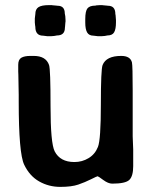

<svg xmlns="http://www.w3.org/2000/svg" viewBox="-20 -729 609 751"><path d="M171.9 -709H182.6L184.6 -708.5L201.2 -707Q203.1 -706.5 205.1 -706.5Q233.4 -706.5 233.4 -676.3Q235.4 -667.5 235.4 -665.5L236.3 -650.4V-644L235.8 -641.6L234.4 -624.5Q233.9 -622.6 233.9 -620.6Q233.9 -590.3 202.6 -590.3Q194.8 -588.4 192.4 -588.4L180.2 -587.4H165L148.9 -589.4Q118.2 -589.4 118.2 -624Q117.2 -628.9 117.2 -630.4L116.2 -641.1V-656.7L118.2 -673.8Q118.2 -692.9 130.4 -700.9Q142.6 -709 171.9 -709ZM313.5 -641.1V-654.3Q313.5 -686 322.3 -696.5Q331.1 -707 353 -707L356.9 -708L371.6 -709H379.9L382.3 -708.5L398.4 -707Q400.4 -706.5 402.3 -706.5Q431.2 -706.5 431.2 -674.3L431.6 -671.9L432.1 -669.9L433.6 -650.4V-641.6Q433.6 -615.2 426.5 -602.8Q419.4 -590.3 399.9 -590.3Q392.1 -588.4 390.1 -588.4L377.4 -587.4H362.8L346.2 -589.4Q328.1 -589.4 320.8 -602.1Q313.5 -614.7 313.5 -641.1ZM271 -95.2Q301.3 -95.2 326.4 -110.4Q351.6 -125.5 363 -154.1Q374.5 -182.6 374.5 -320.1Q374.5 -457.5 381.3 -474.6Q395.5 -510.3 454.1 -510.3Q489.7 -510.3 496.1 -484.9Q499 -472.7 499 -374V-195.8Q499 -195.3 500 -169.9L501 -144.5V-79.1Q501 -39.6 485.6 -25.1Q470.2 -10.7 418.9 -10.7Q403.3 -10.7 383.8 -25.1Q364.3 -39.6 361.8 -39.6Q359.4 -39.6 335.9 -27.8Q312.5 -16.1 286.4 -7.1Q260.3 2 215.6 2Q170.9 2 133.3 -19.3Q95.7 -40.5 74.5 -85Q53.2 -129.4 53.2 -331.5Q53.2 -344.7 53.2 -357.9L51.8 -436.5L51.3 -449.7V-475.6Q51.3 -496.1 63.5 -503.2Q75.7 -510.3 99.1 -510.3H111.8Q159.7 -510.3 171.9 -474.6Q177.7 -458 177.7 -313.7Q177.7 -169.4 193.8 -137.2Q215.3 -95.2 271 -95.2Z"/></svg>

Font: Averia Sans Libre
Style: Bold
Weight: 700
Version: Version 1.002